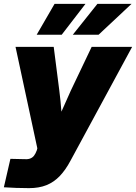

<svg xmlns="http://www.w3.org/2000/svg" viewBox="-37 -764 701 989"><path d="M-17.1 200.7 16.6 54.2 82.5 55.7Q103.5 57.6 116.7 53.2Q129.9 48.8 138.2 38.1Q146.5 27.3 152.8 9.8L155.3 0L43 -522.5H239.7L268.6 -296.9Q275.4 -243.7 279.3 -189.9Q283.2 -136.2 287.1 -80.1H234.9Q256.8 -136.2 280 -190.2Q303.2 -244.1 327.6 -296.9L435.1 -522.5H643.6L327.1 62Q301.3 110.8 271 142.6Q240.7 174.3 202.4 189.7Q164.1 205.1 112.3 205.1Q80.1 205.1 46.4 203.9Q12.7 202.6 -17.1 200.7ZM280.8 -585H151.9L244.1 -744.1H403.3ZM470.7 -585H337.9L464.8 -744.1H640.6Z"/></svg>

Font: Inter 28pt Black
Style: Italic
Weight: 900
Italic angle: -9.3988°
Designer: Rasmus Andersson
Foundry: rsms
Version: Version 4.001;git-66647c0bb